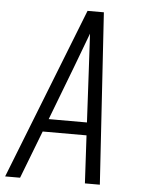

<svg xmlns="http://www.w3.org/2000/svg" viewBox="-62 -777 614 820"><g transform="rotate(5 245.5 -367.5)"><path d="M-9 0 280 -735H350L397 0H333L322 -205H134L55 0ZM319 -260 307 -490Q305 -527 303 -564.5Q301 -602 299 -639Q285 -602 271 -564.5Q257 -527 243 -490L155 -260Z"/></g></svg>

Font: Iosevka Light
Style: Italic
Weight: 300
Italic angle: -9°
Monospace: yes
Designer: Belleve Invis
Foundry: Belleve Invis
Version: Version 32.5.0; ttfautohint (v1.8.4)